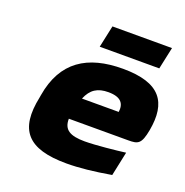

<svg xmlns="http://www.w3.org/2000/svg" viewBox="-125 -796 885 918"><g transform="rotate(20 318.0 -336.5)"><path d="M630 -277C657 -426 602 -509 410 -509C230 -509 114 -436 84 -256L82 -244C45 -68 111 9 310 9C374 9 447 1 535 -14L561 -137C515 -131 412 -120 356 -120C281 -120 247 -140 248 -196H550C599 -196 616 -201 630 -277ZM269 -570H572L596 -682H293ZM274 -308C295 -359 328 -380 383 -380C448 -380 467 -351 461 -308Z"/></g></svg>

Font: LT Wave Black
Style: Italic
Weight: 900
Designer: Daniel Lyons
Version: Version 2.5 (Glyphs App)